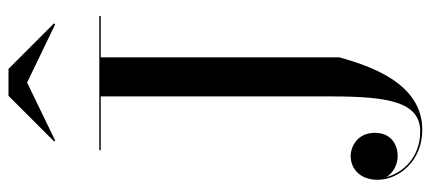

<svg xmlns="http://www.w3.org/2000/svg" viewBox="-308 -702 1040 464"><g transform="rotate(-90 212.0 -470.0)"><path d="M244.5 -924.5 385.5 -856.5 387.5 -859.5 277.5 -969.5H212.5L102.5 -859.5L104 -856.5ZM81 -750V-746.5H211V-190C211 -50.5 197.5 25.5 126 25.5C65 25.5 26.5 -15 16 -56.5C26 -39 47.5 -29 66.5 -29C96 -29 123 -46 123 -84C123 -125 91.5 -142.5 66.5 -142.5C36 -142.5 9.5 -119.5 9.5 -77.5C9.5 -27.5 53.5 30.5 130.5 30.5C244.5 30.5 285.5 -99.5 305.5 -170V-746.5H405.5V-750Z"/></g></svg>

Font: Bodoni* 48pt
Style: Regular
Weight: 400
Version: Version 2.3